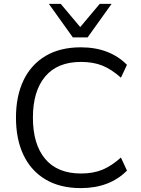

<svg xmlns="http://www.w3.org/2000/svg" viewBox="-20 -957 724 986"><path d="M395 9Q289 9 214.5 -35Q140 -79 101 -160Q62 -241 62 -353Q62 -464 101 -545Q140 -626 214.5 -670Q289 -714 395 -714Q470 -714 529.5 -691Q589 -668 632 -624L601 -558Q553 -601 506 -620Q459 -639 396 -639Q275 -639 212 -564Q149 -489 149 -353Q149 -216 212 -141Q275 -66 396 -66Q459 -66 506 -85.5Q553 -105 601 -148L632 -81Q589 -37 529.5 -14Q470 9 395 9ZM354 -765 231 -937H292L392 -818L492 -937H553L430 -765Z"/></svg>

Font: Mulish
Style: Regular
Weight: 400
Designer: Vernon Adams
Foundry: Vernon Adams
Version: Version 3.603; ttfautohint (v1.8.3)